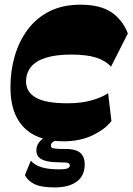

<svg xmlns="http://www.w3.org/2000/svg" viewBox="-20 -588 565 818"><path d="M250.3 14Q180 14 129.1 -11Q78.3 -36 51.4 -87.3Q24.5 -138.5 24.5 -216.5Q24.5 -286.8 43 -349.9Q61.5 -413 98.3 -462.4Q135 -511.7 191.1 -539.9Q247.3 -568 322.5 -568Q407.7 -568 455.2 -535.4Q502.7 -502.7 524.7 -445.5L453 -304Q428 -330.8 387.9 -343.1Q347.8 -355.5 283.5 -355.5Q217.5 -355.5 174.8 -341.8Q132 -328 111.5 -302.3Q91 -276.5 91 -240.5Q91 -196.2 132.7 -172.1Q174.5 -148 267 -148Q325.2 -148 369.1 -160.2Q413 -172.5 440.7 -191L454.7 -72Q427 -36.8 374.1 -11.4Q321.3 14 250.3 14ZM213.2 210.5Q152.3 210.5 123.6 194.7Q95 179 86.3 157.7L111.5 96.5Q126 114.3 155 123.9Q184 133.5 232.2 133.5Q258.5 133.5 268 129.1Q277.5 124.8 277.5 116.3Q277.5 106.7 262 104.5Q249.2 104 234.4 103.7Q219.5 103.5 206.7 102.5Q169.8 99.7 152.3 87.7Q134.8 75.7 134.8 53Q134.8 29.3 152.3 11.5Q169.8 -6.3 205.8 -14.5L271.7 0Q227.2 5.5 211.9 13.3Q196.5 21 196.5 31Q196.5 37.5 200.5 41Q204.5 44.5 216.2 45Q229.7 46.8 245.7 46.6Q261.7 46.5 274.2 47Q310 49.8 325.5 66.4Q341 83 341 111.3Q341 161 307 185.7Q273 210.5 213.2 210.5Z"/></svg>

Font: Savate ExtraLight
Style: Italic
Weight: 200
Italic angle: -11°
Designer: Max Esnée
Foundry: Plomb Type
Version: Version 2.000